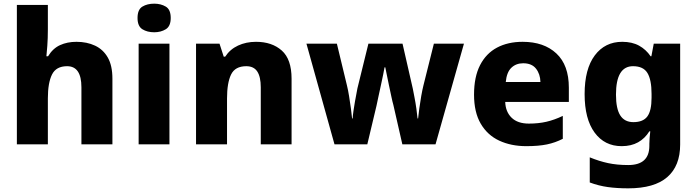

<svg xmlns="http://www.w3.org/2000/svg" viewBox="-20 -787 3802 1047"><path d="M241 -627Q241 -577 238 -537.5Q235 -498 233 -480H242Q268 -523 307.5 -541Q347 -559 397 -559Q454 -559 498.5 -538Q543 -517 568 -473Q593 -429 593 -358V0H424V-311Q424 -426 346 -426Q286 -426 263.5 -380.5Q241 -335 241 -251V0H72V-760H241Z M821 -767Q857 -767 884 -751Q911 -735 911 -689Q911 -644 884 -627.5Q857 -611 821 -611Q783 -611 756.5 -627.5Q730 -644 730 -689Q730 -735 756.5 -751Q783 -767 821 -767ZM904 -549V0H736V-549Z M1376 -559Q1463 -559 1516.5 -511.5Q1570 -464 1570 -358V0H1402V-311Q1402 -368 1383 -397Q1364 -426 1323 -426Q1262 -426 1240 -380.5Q1218 -335 1218 -250V0H1049V-549H1177L1200 -478H1208Q1234 -518 1278 -538.5Q1322 -559 1376 -559Z M2125 -215Q2120 -232 2114 -261Q2108 -290 2101 -322Q2094 -354 2089 -380.5Q2084 -407 2081 -420H2077Q2075 -407 2069.5 -380.5Q2064 -354 2057 -321.5Q2050 -289 2043.5 -259.5Q2037 -230 2033 -210L1983 0H1804L1651 -549H1817L1872 -321Q1878 -297 1883.5 -263Q1889 -229 1893.5 -196Q1898 -163 1900 -141H1903Q1904 -158 1907.5 -182.5Q1911 -207 1915.5 -232.5Q1920 -258 1924 -278Q1928 -298 1929 -305L1989 -549H2175L2231 -304Q2234 -288 2240 -257.5Q2246 -227 2250.5 -195Q2255 -163 2257 -141H2260Q2262 -162 2266.5 -195.5Q2271 -229 2277 -263Q2283 -297 2289 -321L2346 -549H2510L2355 0H2174Z M2830 -559Q2946 -559 3014 -495.5Q3082 -432 3082 -309V-231H2735Q2737 -177 2770 -145Q2803 -113 2864 -113Q2916 -113 2959.5 -123Q3003 -133 3049 -155V-30Q3008 -9 2962.5 0.5Q2917 10 2850 10Q2767 10 2702.5 -20Q2638 -50 2601.5 -112.5Q2565 -175 2565 -271Q2565 -368 2598 -432Q2631 -496 2690.5 -527.5Q2750 -559 2830 -559ZM2833 -442Q2794 -442 2768.5 -417.5Q2743 -393 2738 -340H2927Q2926 -383 2903 -412.5Q2880 -442 2833 -442Z M3373 -559Q3427 -559 3465 -538Q3503 -517 3528 -480H3532L3545 -549H3689V1Q3689 118 3618.5 179Q3548 240 3406 240Q3344 240 3294 233Q3244 226 3196 208V71Q3247 92 3296 102.5Q3345 113 3406 113Q3521 113 3521 8V-3Q3521 -17 3522.5 -35.5Q3524 -54 3526 -71H3521Q3497 -32 3459.5 -11Q3422 10 3370 10Q3277 10 3222.5 -64Q3168 -138 3168 -274Q3168 -411 3223.5 -485Q3279 -559 3373 -559ZM3432 -426Q3339 -426 3339 -271Q3339 -194 3362.5 -157.5Q3386 -121 3434 -121Q3487 -121 3510 -152Q3533 -183 3533 -254V-275Q3533 -352 3510.5 -389Q3488 -426 3432 -426Z"/></svg>

Font: Noto Sans Gujarati ExtraBold
Style: Regular
Weight: 800
Designer: Jelle Bosma - Monotype Design Team, Universal Thirst
Foundry: Monotype Imaging Inc.
Version: Version 2.106; ttfautohint (v1.8.4.7-5d5b)